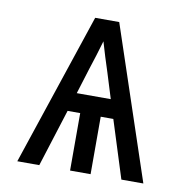

<svg xmlns="http://www.w3.org/2000/svg" viewBox="-65 -583 629 645"><g transform="rotate(10 250.0 -260.0)"><path d="M35 0 209 -520H291L465 0H390L328 -196H285V0H215V-196H172L110 0ZM192 -260H308L281 -347Q273 -372 265 -397Q257 -422 250 -447Q243 -422 235 -397Q227 -372 219 -347Z"/></g></svg>

Font: Iosevka Custom
Style: Regular
Weight: 400
Monospace: yes
Designer: Belleve Invis
Foundry: Belleve Invis
Version: Version 32.5.0; ttfautohint (v1.8.4)